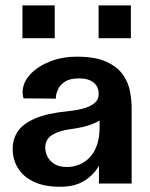

<svg xmlns="http://www.w3.org/2000/svg" viewBox="-20 -695 567 727"><path d="M207.7 12.2Q147.5 12.2 107.8 -6.8Q68.1 -25.7 48 -58.4Q28 -91.1 28 -131.6Q28 -169.3 48 -198.3Q67.9 -227.3 114.1 -246.9Q160.3 -266.5 237.5 -273.9Q270.9 -277.3 297.2 -284.7Q323.5 -292.2 338.6 -305.3Q353.7 -318.3 353.7 -338.5Q353.7 -367.2 334.2 -382.7Q314.6 -398.2 279.4 -398.2Q245.1 -398.2 226.6 -386.2Q208.1 -374.2 200.6 -358.4Q193.1 -342.6 191.9 -330.9Q191.7 -327.7 191.5 -325.5Q191.3 -323.3 192.4 -321.6L68.7 -322.6Q67.2 -329.7 66.3 -335.9Q65.4 -342.1 65.6 -348.5Q67.3 -385.1 95.8 -414.8Q124.3 -444.5 170.1 -462.5Q215.9 -480.4 269.7 -480.4Q342.1 -480.4 383.7 -460.8Q425.4 -441.3 446.1 -411.1Q466.7 -380.9 472.6 -347.2Q478.5 -313.5 478.5 -285.5V0H354.7V-67.7Q335.4 -33 299.3 -10.4Q263.2 12.2 207.7 12.2ZM233.1 -62.7Q258.4 -62.7 281.1 -72.2Q303.9 -81.7 320.9 -100.2Q337.9 -118.7 347.5 -146.6Q357.1 -174.5 357.1 -212.6V-238.5Q335.1 -225.7 307.6 -217.9Q280 -210.1 246.1 -205.9Q203.7 -200 177.5 -184Q151.4 -168 151.4 -136Q151.4 -118.5 159.6 -102.1Q167.9 -85.7 185.8 -74.2Q203.8 -62.7 233.1 -62.7ZM65 -550.3V-674.6H187.3V-550.3ZM353.3 -550.3V-674.6H475.6V-550.3Z"/></svg>

Font: Panamera Thin
Style: Regular
Weight: 100
Designer: Bastien Sozeau
Foundry: NBR — Bastien Sozeau
Version: Version 3.003;gftools[0.9.33]